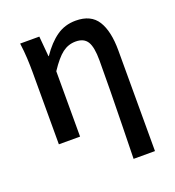

<svg xmlns="http://www.w3.org/2000/svg" viewBox="-138 -672 891 980"><g transform="rotate(-20 308.0 -182.0)"><path d="M419.9 200.2Q421.9 111.3 423.8 16.8Q425.8 -77.6 427 -167.5Q428.2 -257.3 428.2 -332Q428.2 -403.3 409.7 -433.6Q391.1 -463.9 346.2 -463.9Q306.2 -463.9 273.9 -439.5Q241.7 -415 202.1 -355V0H86.9V-394Q86.9 -426.3 85 -466.6Q83 -506.8 77.1 -550.8H181.2L190.9 -440.9H192.9Q233.4 -500.5 278.6 -532.2Q323.7 -564 382.8 -564Q465.3 -564 500.7 -507.6Q536.1 -451.2 536.1 -346.2V200.2Z"/></g></svg>

Font: Source Han Sans CN Medium
Style: Regular
Weight: 500
Designer: Ryoko NISHIZUKA  (kana, bopomofo & ideographs); Paul D. Hunt (Latin, Greek & Cyrillic); Sandoll Communications , Soo-you
Foundry: Adobe
Version: Version 2.004;hotconv 1.0.118;makeotfexe 2.5.65603